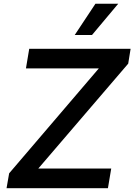

<svg xmlns="http://www.w3.org/2000/svg" viewBox="-20 -982 702 1002"><path d="M14.2 0H543.3L560.4 -102.3H179.7L649.1 -649.9L661.6 -727.3H132.5L115.4 -625H495.7L27.7 -77.4ZM370 -799.4H460.2L596.9 -962.4H478Z"/></svg>

Font: Magic Ui Pro Semi Bold
Style: Italic
Weight: 600
Italic angle: -9.39999°
Designer: Stefan Endress, Andreas Faust
Version: Version 1.000;FEAKit 1.0